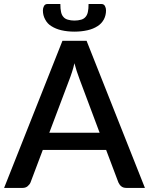

<svg xmlns="http://www.w3.org/2000/svg" viewBox="-23 -920 729 940"><path d="M218.3 -270H464.8L366.2 -533.2Q351.1 -572.8 341.3 -610.4Q336.4 -587.4 329.6 -567.4Q327.1 -559.1 322.3 -545.9L317.4 -532.7ZM400.9 -720.2 686.5 0H596.2Q580.1 0 570.8 -7.8Q562.5 -14.2 556.6 -26.9L496.6 -186H186.5L126.5 -26.9Q122.6 -17.1 112.3 -8.3Q102.5 0 87.4 0H-2.9L282.7 -720.2ZM341.3 -819.3Q358.9 -819.3 374.5 -823.7Q387.7 -827.6 395.5 -836.9Q403.8 -845.7 407.2 -861.3Q410.6 -876.5 410.6 -900.4H473.6Q485.4 -900.4 490.7 -890.6Q496.1 -880.9 496.1 -869.1Q496.1 -845.2 485.4 -824.7Q473.6 -803.7 454.6 -792Q433.6 -778.3 405.8 -772Q375.5 -765.1 341.3 -765.1Q307.1 -765.1 277.3 -772Q250 -778.3 228.5 -792Q209 -803.7 198.2 -824.7Q187 -844.7 187 -869.1Q187 -880.9 192.4 -890.6Q197.8 -900.4 209.5 -900.4H272.5Q272.5 -876.5 275.9 -861.3Q279.3 -845.7 287.6 -836.9Q295.4 -827.6 309.1 -823.7Q324.2 -819.3 341.3 -819.3Z"/></svg>

Font: Lato-SemiBold
Style: Regular
Weight: 500
Designer: Lukasz Dziedzic with Adam Twardoch and Botio Nikoltchev
Foundry: tyPoland Lukasz Dziedzic
Version: ""